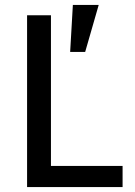

<svg xmlns="http://www.w3.org/2000/svg" viewBox="-20 -760 547 780"><path d="M90 0V-698H187V-86H478V0ZM326 -549H265L276 -740H381Z"/></svg>

Font: IBM Plex Sans Text
Style: Regular
Weight: 450
Designer: Mike Abbink, Paul van der Laan, Pieter van Rosmalen
Foundry: Bold Monday
Version: Version 3.005